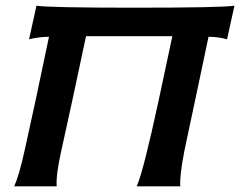

<svg xmlns="http://www.w3.org/2000/svg" viewBox="-20 -653 843 674"><path d="M803 -633 777 -515Q751 -523 712 -524L665 -301Q659 -275 646.5 -214.5Q634 -154 627 -122Q610 -35 613 1H460Q483 -50 537 -301L585 -526H431H282L234 -301Q221 -241 195 -123Q176 -38 179 1H30Q47 -37 66 -123Q92 -241 105 -301L152 -524Q112 -523 82 -515L108 -633Q151 -626 452 -626Q757 -626 803 -633Z"/></svg>

Font: GFS Neohellenic Rg
Style: Bold Italic
Weight: 700
Italic angle: -12°
Designer: Designed by Takis Katsoulidis and George D. Matthiopoulos.
Foundry: Designed by Takis Katsoulidis and George D. Matthiopoulos.
Version: Version 1.0